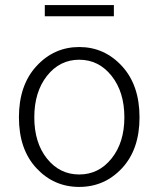

<svg xmlns="http://www.w3.org/2000/svg" viewBox="-20 -735 634 768"><path d="M55.7 -265.6Q55.7 -394.5 126 -470.7Q196.3 -546.9 296.9 -546.9Q397.5 -546.9 467.8 -470.7Q538.1 -394.5 538.1 -265.6Q538.1 -137.7 468.3 -62.5Q398.4 12.7 296.9 12.7Q195.3 12.7 125.5 -62.5Q55.7 -137.7 55.7 -265.6ZM477.5 -265.6Q477.5 -367.2 426.3 -431.6Q375 -496.1 296.9 -496.1Q218.8 -496.1 168 -431.6Q117.2 -367.2 117.2 -265.6Q117.2 -164.1 168 -100.6Q218.8 -37.1 296.9 -37.1Q375 -37.1 426.3 -101.1Q477.5 -165 477.5 -265.6ZM159.2 -669.9V-714.8H435.5V-669.9Z"/></svg>

Font: Gen Shin Gothic Light
Style: Regular
Weight: 200
Designer: [Source Han Sans]
Ryoko NISHIZUKA  (kana & ideographs); Paul D. Hunt (Latin, Greek & Cyrillic); Wenlong ZHANG  (bopomofo
Version: Version 1.002.20150607